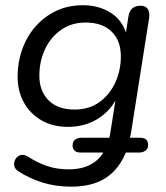

<svg xmlns="http://www.w3.org/2000/svg" viewBox="-20 -515 626 724"><path d="M248.6 188.9Q189.6 188.9 139.6 173.1Q89.5 157.2 49.5 131Q38.4 124.2 35 114.2Q31.7 104.2 34.4 94.4Q37.1 84.7 44.2 77.6Q51.3 70.6 61.8 69.1Q72.3 67.7 84.5 75Q119.6 97.9 156.7 110.7Q193.7 123.6 239.1 123.6Q287.5 123.6 322 105.3Q356.5 87 375.5 49.8L379.5 60.2H284.4Q267.9 60.2 260.8 52.7Q253.7 45.1 253.7 33.4Q253.7 17.7 264 11.1Q274.2 4.4 286.4 4.4H399.4L389.6 14.6Q391.1 8 392.9 1Q394.7 -6.1 395.7 -12.2L417.8 -151.6L422.8 -150.6Q398.7 -98.4 349.5 -67.5Q300.2 -36.6 236.4 -36.6Q178.5 -36.6 135.7 -61.6Q93 -86.6 69.7 -129.3Q46.4 -172 46.4 -226.5Q46.4 -279.8 63.5 -328.3Q80.7 -376.9 113.1 -414.2Q145.5 -451.6 190.7 -473.4Q235.9 -495.3 293.1 -495.3Q353.7 -495.3 399.4 -465.7Q445 -436 459.7 -376.6L450.3 -362.9L464.5 -454Q467.9 -474.4 479.3 -483.8Q490.7 -493.3 510 -493.3Q529 -493.3 537.2 -480.9Q545.5 -468.5 542.1 -445.7L474.7 -18.4Q473.7 -10.4 471.7 -2.6Q469.7 5.1 467.7 13.1L463.3 4.4H507.9Q524.4 4.4 531.5 11.7Q538.6 19 538.6 31.3Q538.6 45.5 528.6 52.9Q518.6 60.2 505.9 60.2H444.3L457.9 51.4Q432.1 120.2 380.9 154.6Q329.6 188.9 248.6 188.9ZM261.2 -101.9Q315.9 -101.9 354.7 -129.8Q393.5 -157.7 414.6 -203.5Q435.7 -249.3 435.7 -302.7Q435.7 -361.8 400.9 -395.9Q366 -430 302.9 -430Q249.2 -430 209.9 -402.1Q170.5 -374.2 149.4 -328.7Q128.4 -283.2 128.4 -229.7Q128.4 -171.1 163.2 -136.5Q198.1 -101.9 261.2 -101.9Z"/></svg>

Font: Nunito ExtraLight
Style: Italic
Weight: 200
Italic angle: -9°
Designer: Vernon Adams
Foundry: Vernon Adams
Version: Version 3.602